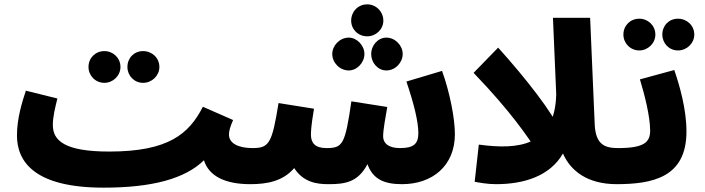

<svg xmlns="http://www.w3.org/2000/svg" viewBox="-20 -842 3244 883"><path d="M638 -461C679 -461 713 -494 713 -534C713 -576 679 -607 638 -607C597 -607 566 -576 566 -534C566 -494 597 -461 638 -461ZM460 -461C500 -461 534 -494 534 -534C534 -576 500 -607 460 -607C419 -607 387 -576 387 -534C387 -494 419 -461 460 -461Z M456 21C678 21 830 -19 918 -105C941 -30 1019 5 1131 5C1193 5 1226 -29 1226 -80C1226 -124 1200 -161 1141 -161C1076 -161 1033 -183 1033 -223C1033 -241 1039 -260 1052 -290L913 -351C849 -226 755 -145 482 -145C278 -145 223 -195 223 -267C223 -306 234 -349 244 -389L99 -425C82 -374 58 -298 58 -219C58 -96 142 21 456 21Z M1669 -675C1710 -675 1743 -708 1743 -747C1743 -788 1710 -822 1669 -822C1626 -822 1595 -788 1595 -747C1595 -708 1626 -675 1669 -675ZM1584 -518C1622 -518 1656 -554 1656 -594C1656 -632 1622 -669 1584 -669C1542 -669 1508 -632 1508 -594C1508 -554 1542 -518 1584 -518ZM1757 -518C1798 -518 1832 -554 1832 -594C1832 -632 1798 -669 1757 -669C1717 -669 1687 -632 1687 -594C1687 -554 1717 -518 1757 -518Z M1131 5C1207 5 1281 -8 1333 -69C1375 -4 1436 5 1490 5C1566 5 1626 -3 1670 -87C1695 -17 1748 5 1829 5C1968 5 2072 -79 2072 -225C2072 -297 2049 -416 2013 -516L1849 -467C1882 -370 1904 -284 1904 -230C1904 -180 1882 -161 1820 -161C1764 -161 1742 -185 1742 -215C1742 -244 1753 -305 1761 -350L1596 -376C1567 -178 1557 -161 1481 -161C1428 -161 1410 -186 1410 -222C1410 -262 1420 -315 1424 -342L1261 -368C1231 -182 1218 -161 1141 -161Z M2456 -138 2556 -239C2528 -316 2399 -481 2271 -623L2158 -507C2331 -327 2407 -213 2456 -138Z M2261 5C2390 5 2509 -32 2569 -136C2604 -56 2682 5 2816 5C2868 5 2907 -30 2907 -79C2907 -137 2868 -161 2822 -161C2760 -161 2719 -178 2715 -271L2694 -760H2523L2538 -409C2533 -170 2365 -152 2182 -177L2163 -6C2185 -2 2222 5 2261 5Z M3098 -610C3139 -610 3173 -643 3173 -683C3173 -725 3139 -756 3098 -756C3057 -756 3026 -725 3026 -683C3026 -643 3057 -610 3098 -610ZM2920 -610C2960 -610 2994 -643 2994 -683C2994 -725 2960 -756 2920 -756C2879 -756 2847 -725 2847 -683C2847 -643 2879 -610 2920 -610Z M2813 5C2980 5 3137 -25 3137 -237C3137 -341 3105 -450 3081 -520L2923 -477C2944 -408 2970 -307 2970 -241C2970 -188 2942 -161 2823 -161Z"/></svg>

Font: Noto Sans Arabic SemCond Blk
Style: Regular
Weight: 900
Width: 4
Designer: Monotype Design Team, Nadine Chahine, Nizar Qandah and Khaled Hosny
Foundry: Monotype Imaging Inc.
Version: Version 2.012